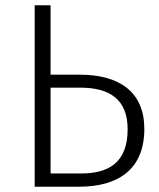

<svg xmlns="http://www.w3.org/2000/svg" viewBox="-20 -705 601 725"><path d="M281 -423H171V-685H111V0H279C423 0 525 -63 525 -218C525 -357 432 -423 281 -423ZM287 -50H171V-374H283C395 -374 462 -329 462 -217C462 -92 391 -50 287 -50Z"/></svg>

Font: FiraGO Light
Style: Regular
Weight: 300
Designer: bBox Type
Foundry: bBox Type GmbH
Version: Version 1.001;PS 001.001;hotconv 1.0.88;makeotf.lib2.5.64775